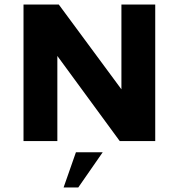

<svg xmlns="http://www.w3.org/2000/svg" viewBox="-20 -615 779 837"><path d="M509.3 -595.2V-225.6L236.3 -595.2H82.5V0H230V-371.1L502 0H656.7V-595.2ZM257.3 202.1H321.3L427.7 48.8H311Z"/></svg>

Font: Now Black
Style: Regular
Weight: 400
Designer: Alfredo Marco Pradil
Foundry: Alfredo Marco Pradil
Version: Version 1.200;hotconv 1.0.109;makeotfexe 2.5.65596